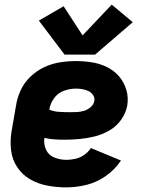

<svg xmlns="http://www.w3.org/2000/svg" viewBox="-20 -802 616 830"><path d="M267 8Q310 8 354.5 -3Q399 -14 438 -41.5Q477 -69 503 -108L373 -162Q361 -144 343.5 -132Q326 -120 306 -115.5Q286 -111 267 -111Q240 -111 215 -121Q190 -131 179 -155Q168 -179 172 -206Q193 -201 214.5 -199.5Q236 -198 258 -198Q291 -198 323.5 -201Q356 -204 388.5 -212Q421 -220 452 -237.5Q483 -255 503.5 -284Q524 -313 530 -345Q536 -381 526 -414Q516 -447 494.5 -472Q473 -497 442.5 -512Q412 -527 377.5 -532.5Q343 -538 308 -538Q274 -538 239 -532.5Q204 -527 171 -511.5Q138 -496 111 -470Q84 -444 69 -411Q54 -378 49 -344L30 -234Q23 -192 28 -151.5Q33 -111 55 -78.5Q77 -46 111 -26.5Q145 -7 185 0.5Q225 8 267 8ZM280 -317Q257 -317 234.5 -318.5Q212 -320 193 -328Q197 -354 213.5 -377Q230 -400 256 -409.5Q282 -419 308 -419Q322 -419 336 -416.5Q350 -414 362 -408.5Q374 -403 382 -391.5Q390 -380 388 -366Q385 -350 371.5 -338.5Q358 -327 342 -322.5Q326 -318 310.5 -317.5Q295 -317 280 -317ZM259 -566H391L554 -706L463 -782L337 -649L255 -775L148 -713Z"/></svg>

Font: Iosevka Sparkle Heavy
Style: Italic
Weight: 900
Italic angle: -9°
Designer: Belleve Invis
Foundry: Belleve Invis
Version: Version 4.5.0; ttfautohint (v1.8.3)